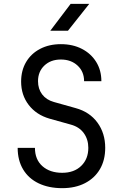

<svg xmlns="http://www.w3.org/2000/svg" viewBox="-20 -970 640 1000"><path d="M304 10Q234 10 181.5 -15Q129 -40 100.5 -87.5Q72 -135 72 -200H162Q162 -139 201 -104.5Q240 -70 304 -70Q366 -70 403 -106Q440 -142 440 -200Q440 -244 416.5 -276.5Q393 -309 349 -321L238 -352Q169 -372 129.5 -423.5Q90 -475 90 -545Q90 -603 116 -647Q142 -691 189 -715.5Q236 -740 297 -740Q359 -740 406.5 -715.5Q454 -691 481 -647.5Q508 -604 508 -547H418Q418 -597 384 -628.5Q350 -660 297 -660Q244 -660 211 -628.5Q178 -597 178 -547Q178 -507 199.5 -478.5Q221 -450 260 -439L374 -407Q447 -387 487.5 -331.5Q528 -276 528 -200Q528 -136 500.5 -89Q473 -42 422.5 -16Q372 10 304 10ZM242 -810 348 -950H445L334 -810Z"/></svg>

Font: JetBrains Mono
Style: Regular
Weight: 400
Monospace: yes
Designer: Philipp Nurullin, Konstantin Bulenkov
Foundry: JetBrains
Version: Version 2.305